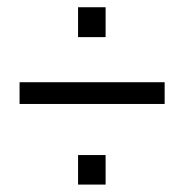

<svg xmlns="http://www.w3.org/2000/svg" viewBox="-20 -533 508 530"><path d="M195.5 -513H271.5V-430.5H195.5ZM34 -306H434.5V-246H34ZM195.5 -105H271.5V-23.5H195.5Z"/></svg>

Font: Overused Grotesk Book
Style: Regular
Weight: 375
Version: Version 0.004